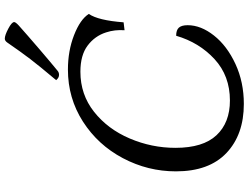

<svg xmlns="http://www.w3.org/2000/svg" viewBox="-138 -881 1036 800"><g transform="rotate(-90 380.0 -481.0)"><path d="M66 -266Q66 -383 121 -487Q176 -591 273.5 -653.5Q371 -716 490 -716Q568 -716 633.5 -690.5Q699 -665 722 -629Q695 -590 687 -484L654 -480Q657 -521 645 -557Q630 -604 590 -634Q550 -664 481 -664Q386 -664 314 -607Q242 -550 203 -458.5Q164 -367 164 -268Q164 -153 216.5 -97Q269 -41 361 -41Q464 -41 533.5 -105Q603 -169 631 -265Q655 -265 665 -253.5Q675 -242 675 -217Q675 -162 632 -107.5Q589 -53 513.5 -18Q438 17 347 17Q219 17 142.5 -55.5Q66 -128 66 -266ZM468 -753Q456 -753 446 -765Q505 -835 534 -873Q563 -911 603 -969Q610 -979 619 -979Q633 -979 660.5 -964.5Q688 -950 688 -940Q688 -934 674 -921Q636 -887 576.5 -836Q517 -785 485 -759Q478 -753 468 -753Z"/></g></svg>

Font: Charmonman
Style: Bold
Weight: 700
Designer: Ekaluck Peanpanawate
Foundry: Cadson Demak Co.,Ltd.
Version: Version 1.000; ttfautohint (v1.6)